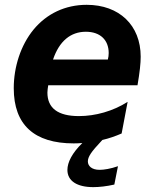

<svg xmlns="http://www.w3.org/2000/svg" viewBox="-20 -581 642 797"><path d="M550.8 -227.1C560.1 -281.2 564 -318.4 564 -345.7C564 -476.1 475.1 -561 339.8 -561C251 -561 173.8 -524.4 119.1 -458C65.9 -393.1 37.1 -303.2 37.1 -214.8C37.1 -62.5 122.6 14.2 286.1 14.2C297.9 14.2 310.1 13.7 321.8 12.7C279.3 54.2 259.8 92.8 259.8 124.5C259.8 170.4 300.3 195.8 367.2 195.8C391.6 195.8 422.9 192.4 454.6 185.1L469.7 108.9C439.5 119.6 411.1 124 393.6 124C359.9 124 344.7 107.4 344.7 88.9C344.7 79.1 348.6 69.3 356.4 57.1C364.3 44.9 380.4 25.9 404.8 0C432.1 -6.3 459 -15.6 484.9 -26.9L509.8 -158.2C449.2 -119.6 376 -99.1 307.6 -99.1C220.2 -99.1 176.8 -132.3 176.8 -196.8C177.2 -206.5 178.2 -215.8 180.2 -227.1ZM336.4 -449.2C396 -449.2 431.2 -415 431.2 -360.8C431.2 -351.6 430.2 -343.3 427.7 -334H200.2C226.1 -410.6 273.4 -449.2 336.4 -449.2Z"/></svg>

Font: Hack
Style: Bold Oblique
Weight: 700
Italic angle: -12°
Monospace: yes
Designer: Christopher Simpkins
Foundry: Christopher Simpkins
Version: Version 2.010